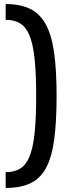

<svg xmlns="http://www.w3.org/2000/svg" viewBox="-20 -825 348 950"><path d="M8 -805Q79 -805 127.5 -782Q176 -759 205.5 -706.5Q235 -654 247.5 -566.5Q260 -479 260 -350Q260 -221 248 -133.5Q236 -46 207.5 6.5Q179 59 130 82Q81 105 8 105V27Q52 27 81 8.5Q110 -10 127 -53Q144 -96 151.5 -169Q159 -242 159 -350Q159 -458 151.5 -531Q144 -604 127 -647Q110 -690 81 -708.5Q52 -727 8 -727Z"/></svg>

Font: Pathway Extreme SemiCondensed Medium
Style: Regular
Weight: 500
Width: 4
Version: Version 1.001;gftools[0.9.26]